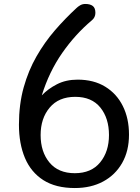

<svg xmlns="http://www.w3.org/2000/svg" viewBox="-20 -928 701 960"><path d="M354 12.2Q258.8 12.2 196.8 -27.3Q134.8 -66.9 104.7 -138.2Q74.7 -209.5 74.7 -304.2Q74.7 -406.2 98.4 -491Q122.1 -575.7 162.6 -646.2Q203.1 -716.8 254.6 -776.4Q306.2 -835.9 361.8 -887.2Q369.1 -894.5 380.6 -901.4Q392.1 -908.2 406.7 -908.2Q430.7 -908.2 443.8 -898.2Q457 -888.2 457 -863.8Q457 -840.8 439 -826.2Q356.4 -756.8 291 -663.1Q225.6 -569.3 189 -451.2Q220.2 -483.9 264.9 -506.8Q309.6 -529.8 368.2 -529.8Q448.7 -529.8 506.1 -494.6Q563.5 -459.5 594.2 -397.7Q625 -335.9 625 -254.9Q625 -173.3 590.8 -113.3Q556.6 -53.2 495.8 -20.5Q435.1 12.2 354 12.2ZM354 -62Q436.5 -62 480.7 -116Q524.9 -169.9 524.9 -252.9Q524.9 -336.9 481.7 -390.4Q438.5 -443.8 356 -443.8Q273.4 -443.8 228.3 -389.9Q183.1 -335.9 183.1 -252.9Q183.1 -168.9 227.3 -115.5Q271.5 -62 354 -62Z"/></svg>

Font: Cutive
Style: Regular
Weight: 400
Version: Version 1.100; ttfautohint (v1.8.4.7-5d5b)